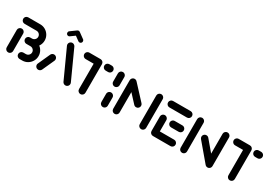

<svg xmlns="http://www.w3.org/2000/svg" viewBox="41 -1579 3534 2464"><g transform="rotate(30 1808.5 -347.0)"><path d="M87.4 0Q67.8 0 53.9 -13.9Q40 -27.8 40 -47.8V-304.8Q40 -324.8 53.9 -338.7Q67.8 -352.6 87.4 -352.6Q100.4 -352.6 111.3 -346.3Q122.2 -340 128.7 -328.9Q135.2 -317.8 135.2 -304.8V-47.8Q135.2 -34.8 128.7 -23.7Q122.2 -12.6 111.3 -6.3Q100.4 0 87.4 0ZM244.4 -307H297Q338.9 -307 374.1 -286.5Q409.3 -265.9 430 -230.7Q450.7 -195.6 450.7 -153.7Q450.7 -111.9 430 -76.7Q409.3 -41.5 374.1 -20.7Q338.9 0 297 0H257.4Q237.8 0 223.9 -13.9Q210 -27.8 210 -47.8Q210 -67.4 223.9 -81.3Q237.8 -95.2 257.4 -95.2H297Q313 -95.2 326.3 -103.1Q339.6 -111.1 347.6 -124.4Q355.6 -137.8 355.6 -153.7Q355.6 -169.6 347.6 -183Q339.6 -196.3 326.3 -204.1Q313 -211.9 297 -211.9H244.4ZM189.3 -259.6Q189.3 -279.3 203.1 -293.1Q217 -307 236.7 -307H265.9Q281.5 -307 294.8 -315Q308.1 -323 315.9 -336.3Q323.7 -349.6 323.7 -365.6Q323.7 -381.1 315.9 -394.4Q308.1 -407.8 294.8 -415.6Q281.5 -423.3 265.9 -423.3H87.4Q67.8 -423.3 53.9 -437.2Q40 -451.1 40 -471.1Q40 -490.7 53.9 -504.6Q67.8 -518.5 87.4 -518.5H265.9Q307.4 -518.5 342.6 -498Q377.8 -477.4 398.3 -442.2Q418.9 -407 418.9 -365.6Q418.9 -323.7 398.3 -288.3Q377.8 -253 342.6 -232.4Q307.4 -211.9 265.9 -211.9H236.7Q223.7 -211.9 212.8 -218.3Q201.9 -224.8 195.6 -235.7Q189.3 -246.7 189.3 -259.6Z M533.3 0Q520.4 0 509.4 -6.3Q498.5 -12.6 492 -23.7Q485.6 -34.8 485.6 -47.8Q485.6 -58.9 490.7 -68.5L570.7 -245.2Q576.7 -257.4 588.1 -264.8Q599.6 -272.2 613.7 -272.2Q626.7 -272.2 637.6 -265.7Q648.5 -259.3 654.8 -248.3Q661.1 -237.4 661.1 -224.4Q661.1 -213.7 656.3 -203.3L576.3 -26.7Q570 -14.4 558.7 -7.2Q547.4 0 533.3 0ZM983.3 -47.8Q983.3 -34.8 977 -23.9Q970.7 -13 959.6 -6.5Q948.5 0 935.6 0Q921.9 0 910.4 -7.4Q898.9 -14.8 893 -26.7L700 -450Q695.2 -460.4 695.2 -471.1Q695.2 -483.7 701.7 -494.6Q708.1 -505.6 719.1 -512Q730 -518.5 743 -518.5Q756.7 -518.5 768.1 -511.1Q779.6 -503.7 785.9 -491.9L978.5 -68.5Q983.3 -58.1 983.3 -47.8ZM734.4 -693.7Q747.8 -693.7 757.4 -684.1Q767 -674.4 767 -661.1Q767 -653 763.3 -646.1Q759.6 -639.3 753.7 -634.8L670.4 -574.4Q662.2 -568.1 651.9 -568.1Q638.1 -568.1 628.7 -577.8Q619.3 -587.4 619.3 -600.7Q619.3 -608.9 622.8 -615.9Q626.3 -623 632.6 -627L715.6 -687.4Q723.7 -693.7 734.4 -693.7ZM753 -687.8 836.3 -627Q842.6 -623 846.1 -615.9Q849.6 -608.9 849.6 -600.7Q849.6 -587.4 840.2 -577.8Q830.7 -568.1 817 -568.1Q806.7 -568.1 798.1 -574.4L715.9 -634.4Z M1206.7 -470.4V-47.8Q1206.7 -27.8 1192.8 -13.9Q1178.9 0 1158.9 0Q1139.3 0 1125.4 -13.9Q1111.5 -27.8 1111.5 -47.8V-470.4ZM945.2 -471.1Q945.2 -484.1 951.7 -495Q958.1 -505.9 969.1 -512.2Q980 -518.5 993 -518.5H1158.9Q1178.9 -518.5 1192.8 -504.6Q1206.7 -490.7 1206.7 -471.1Q1206.7 -451.1 1192.8 -437.2Q1178.9 -423.3 1158.9 -423.3H993Q980 -423.3 969.1 -429.6Q958.1 -435.9 951.7 -447Q945.2 -458.1 945.2 -471.1ZM1241.9 -471.1Q1241.9 -490.7 1255.7 -504.6Q1269.6 -518.5 1289.3 -518.5H1325.2Q1338.1 -518.5 1349.1 -512.2Q1360 -505.9 1366.5 -495Q1373 -484.1 1373 -471.1Q1373 -458.1 1366.5 -447Q1360 -435.9 1349.1 -429.6Q1338.1 -423.3 1325.2 -423.3H1289.3Q1269.6 -423.3 1255.7 -437.2Q1241.9 -451.1 1241.9 -471.1Z M1490.4 0Q1470.7 0 1456.9 -13.9Q1443 -27.8 1443 -47.8V-168.1Q1443 -181.1 1449.3 -192Q1455.6 -203 1466.5 -209.4Q1477.4 -215.9 1490.4 -215.9Q1503.3 -215.9 1514.3 -209.4Q1525.2 -203 1531.7 -192Q1538.1 -181.1 1538.1 -168.1V-47.8Q1538.1 -34.8 1531.7 -23.7Q1525.2 -12.6 1514.3 -6.3Q1503.3 0 1490.4 0ZM1490.4 -302.6Q1477.4 -302.6 1466.5 -309.1Q1455.6 -315.6 1449.3 -326.5Q1443 -337.4 1443 -350.4V-471.1Q1443 -490.7 1456.9 -504.6Q1470.7 -518.5 1490.4 -518.5Q1503.3 -518.5 1514.3 -512.2Q1525.2 -505.9 1531.7 -495Q1538.1 -484.1 1538.1 -471.1V-350.4Q1538.1 -337.4 1531.7 -326.5Q1525.2 -315.6 1514.3 -309.1Q1503.3 -302.6 1490.4 -302.6Z M1665.2 -518.5Q1678.1 -518.5 1689.1 -512.2Q1700 -505.9 1706.5 -495Q1713 -484.1 1713 -471.1V-47.8Q1713 -34.8 1706.5 -23.7Q1700 -12.6 1689.1 -6.3Q1678.1 0 1665.2 0Q1645.6 0 1631.7 -13.9Q1617.8 -27.8 1617.8 -47.8V-471.1Q1617.8 -490.7 1631.7 -504.6Q1645.6 -518.5 1665.2 -518.5ZM1909.6 -258.5Q1909.6 -238.9 1895.7 -225Q1881.9 -211.1 1862.2 -211.1Q1841.5 -211.1 1827 -226.3L1634.4 -434.4Q1621.5 -448.1 1621.5 -467Q1621.5 -480 1628 -490.9Q1634.4 -501.9 1645.4 -508.1Q1656.3 -514.4 1669.3 -514.4Q1679.6 -514.4 1688.5 -510.4Q1697.4 -506.3 1704.1 -499.3L1897 -290.7Q1909.6 -277 1909.6 -258.5ZM2058.9 -518.5Q2071.9 -518.5 2082.8 -512.2Q2093.7 -505.9 2100.2 -495Q2106.7 -484.1 2106.7 -471.1V-47.8Q2106.7 -34.8 2100.2 -23.7Q2093.7 -12.6 2082.8 -6.3Q2071.9 0 2058.9 0Q2039.3 0 2025.4 -13.9Q2011.5 -27.8 2011.5 -47.8V-471.1Q2011.5 -490.7 2025.4 -504.6Q2039.3 -518.5 2058.9 -518.5Z M2186.3 -44.8V-261.1Q2186.3 -274.1 2192.6 -285Q2198.9 -295.9 2209.8 -302.4Q2220.7 -308.9 2233.7 -308.9Q2246.7 -308.9 2257.6 -302.4Q2268.5 -295.9 2275 -285Q2281.5 -274.1 2281.5 -261.1V-44.8ZM2541.5 -47.8Q2541.5 -27.8 2527.6 -13.9Q2513.7 0 2493.7 0H2233.7Q2214.1 0 2200.2 -13.9Q2186.3 -27.8 2186.3 -47.8Q2186.3 -67.4 2200.2 -81.3Q2214.1 -95.2 2233.7 -95.2H2493.7Q2513.7 -95.2 2527.6 -81.3Q2541.5 -67.4 2541.5 -47.8ZM2333 -259.3Q2333 -272.2 2339.3 -283.1Q2345.6 -294.1 2356.5 -300.6Q2367.4 -307 2380.4 -307H2493.7Q2506.7 -307 2517.8 -300.6Q2528.9 -294.1 2535.2 -283.1Q2541.5 -272.2 2541.5 -259.3Q2541.5 -239.6 2527.6 -225.7Q2513.7 -211.9 2493.7 -211.9H2380.4Q2360.7 -211.9 2346.9 -225.7Q2333 -239.6 2333 -259.3ZM2186.3 -471.1Q2186.3 -490.7 2200.2 -504.6Q2214.1 -518.5 2233.7 -518.5H2493.7Q2513.7 -518.5 2527.6 -504.6Q2541.5 -490.7 2541.5 -471.1Q2541.5 -451.1 2527.6 -437.2Q2513.7 -423.3 2493.7 -423.3H2233.7Q2214.1 -423.3 2200.2 -437.2Q2186.3 -451.1 2186.3 -471.1Z M2664.8 0Q2645.2 0 2631.3 -13.9Q2617.4 -27.8 2617.4 -47.8V-471.1Q2617.4 -490.7 2631.3 -504.6Q2645.2 -518.5 2664.8 -518.5Q2677.8 -518.5 2688.7 -512.2Q2699.6 -505.9 2706.1 -495Q2712.6 -484.1 2712.6 -471.1V-47.8Q2712.6 -34.8 2706.1 -23.7Q2699.6 -12.6 2688.7 -6.3Q2677.8 0 2664.8 0ZM2777 -304.8Q2777 -317.8 2783.5 -328.7Q2790 -339.6 2800.9 -345.9Q2811.9 -352.2 2824.8 -352.2Q2835.2 -352.2 2844.4 -348Q2853.7 -343.7 2860.4 -335.9L3080.7 -75.2L3009.3 -12.6L2788.9 -273.3Q2777 -287 2777 -304.8ZM3041.5 0Q3021.9 0 3008 -13.9Q2994.1 -27.8 2994.1 -47.8V-471.1Q2994.1 -490.7 3008 -504.6Q3021.9 -518.5 3041.5 -518.5Q3054.4 -518.5 3065.4 -512.2Q3076.3 -505.9 3082.8 -495Q3089.3 -484.1 3089.3 -471.1V-47.8Q3089.3 -34.8 3082.8 -23.7Q3076.3 -12.6 3065.4 -6.3Q3054.4 0 3041.5 0Z M3420.4 -470.4V-47.8Q3420.4 -27.8 3406.5 -13.9Q3392.6 0 3372.6 0Q3353 0 3339.1 -13.9Q3325.2 -27.8 3325.2 -47.8V-470.4ZM3158.9 -471.1Q3158.9 -484.1 3165.4 -495Q3171.9 -505.9 3182.8 -512.2Q3193.7 -518.5 3206.7 -518.5H3372.6Q3392.6 -518.5 3406.5 -504.6Q3420.4 -490.7 3420.4 -471.1Q3420.4 -451.1 3406.5 -437.2Q3392.6 -423.3 3372.6 -423.3H3206.7Q3193.7 -423.3 3182.8 -429.6Q3171.9 -435.9 3165.4 -447Q3158.9 -458.1 3158.9 -471.1ZM3455.6 -471.1Q3455.6 -490.7 3469.4 -504.6Q3483.3 -518.5 3503 -518.5H3538.9Q3551.9 -518.5 3562.8 -512.2Q3573.7 -505.9 3580.2 -495Q3586.7 -484.1 3586.7 -471.1Q3586.7 -458.1 3580.2 -447Q3573.7 -435.9 3562.8 -429.6Q3551.9 -423.3 3538.9 -423.3H3503Q3483.3 -423.3 3469.4 -437.2Q3455.6 -451.1 3455.6 -471.1Z"/></g></svg>

Font: 26F Galaxy Hebrew Extra Bold
Style: Regular
Weight: 800
Designer: C₂₉H₂₅N₃O₅
Version: Version 1.000